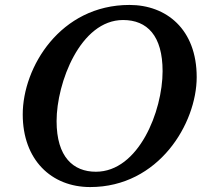

<svg xmlns="http://www.w3.org/2000/svg" viewBox="-20 -746 824 777"><path d="M345 11C623 11 776 -247 776 -434C776 -628 653 -726 504 -726C224 -726 72 -474 72 -283C72 -100 187 11 345 11ZM368 -51C277 -51 209 -110 209 -256C209 -411 305 -665 478 -665C576 -665 638 -601 638 -458C638 -296 541 -51 368 -51Z"/></svg>

Font: Noto Serif Semi
Style: Italic
Weight: 600
Italic angle: -12°
Designer: Monotype Design Team
Foundry: Monotype Imaging Inc.
Version: Version 1.901